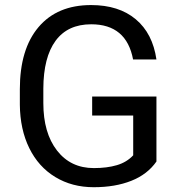

<svg xmlns="http://www.w3.org/2000/svg" viewBox="-20 -741 721 770"><path d="M607.4 -93.3Q571.3 -41.5 506.6 -15.9Q441.9 9.8 356 9.8Q269 9.8 201.7 -31Q134.3 -71.8 97.4 -147Q60.5 -222.2 59.6 -321.3V-383.3Q59.6 -543.9 134.5 -632.3Q209.5 -720.7 345.2 -720.7Q456.5 -720.7 524.4 -663.8Q592.3 -606.9 607.4 -502.4H513.7Q487.3 -643.6 345.7 -643.6Q251.5 -643.6 202.9 -577.4Q154.3 -511.2 153.8 -385.7V-327.6Q153.8 -208 208.5 -137.5Q263.2 -66.9 356.4 -66.9Q409.2 -66.9 448.7 -78.6Q488.3 -90.3 514.2 -118.2V-277.8H349.6V-354H607.4Z"/></svg>

Font: Roboto-ThirdPerson-AD3FC
Style: ThirdPerson-AD3FC
Weight: 400
Designer: Google
Version: Version 2.137; 2017